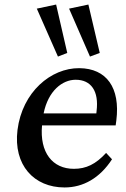

<svg xmlns="http://www.w3.org/2000/svg" viewBox="-20 -816 556 845"><path d="M264 9C346 9 419 -32 473 -115L447 -143C401 -93 359 -73 305 -73C211 -73 154 -145 165 -264H489L492 -286C510 -430 449 -515 329 -516C204 -517 78 -411 57 -244C38 -89 130 9 264 9ZM142 -778 235 -567 276 -583 227 -796ZM172 -317C192 -416 254 -465 313 -465C381 -465 416 -415 405 -327L404 -317ZM284 -778 376 -567 419 -583 369 -796Z"/></svg>

Font: TPK Tissa Web Medium
Style: Italic
Weight: 500
Italic angle: -7°
Designer: Jacques Le Bailly, Suppakit Chalermlarp | Katatrad Co.,Ltd.
Foundry: Jacques Le Bailly, Cadson Demak Co.,Ltd.
Version: Version 5.000;Glyphs 3.1.2 (3151)